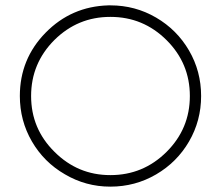

<svg xmlns="http://www.w3.org/2000/svg" viewBox="-20 -694 824 716"><path d="M391 -41H392Q514 -41 601 -127.5Q688 -214 688 -336Q688 -458 601 -544.5Q514 -631 392 -631H391V-674H392Q484 -674 562 -628.5Q640 -583 685 -505.5Q730 -428 730 -336Q730 -244 685 -166.5Q640 -89 562 -43.5Q484 2 392 2H391ZM391 -631Q270 -631 183 -545Q96 -458 96 -336Q96 -214 183 -128Q270 -41 391 -41V2Q300 2 222 -44Q144 -89 99 -166.5Q54 -244 54 -336Q54 -474 150 -572Q246 -670 384 -674H391Z"/></svg>

Font: HiLo-Deco
Style: Deco
Weight: 500
Version: Version 001.000